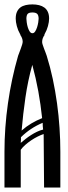

<svg xmlns="http://www.w3.org/2000/svg" viewBox="-20 -839 303 859"><path d="M180.2 -683.6Q174.8 -676.8 171.6 -668.5Q168.5 -660.2 168.5 -650.9Q168.5 -646.5 171.1 -638.4Q173.8 -630.4 177.2 -621.1Q180.7 -611.8 184.1 -603Q187.5 -594.2 189 -589.4Q204.6 -539.6 216.1 -485.8Q227.5 -432.1 235.1 -377.2Q242.7 -322.3 246.3 -267.1Q250 -211.9 250 -160.2V0H177.2Q177.2 -60.5 176.3 -119.6Q175.3 -178.7 175.3 -239.3Q163.1 -235.4 148.4 -228Q133.8 -220.7 119.6 -211.2Q105.5 -201.7 93 -190.7Q80.6 -179.7 72.8 -168.9V0H0V-160.2Q0 -267.6 15.6 -377Q31.2 -486.3 61 -589.4Q63 -594.7 66.4 -603.8Q69.8 -612.8 73.2 -622.1Q76.7 -631.3 79.1 -639.6Q81.5 -647.9 81.5 -652.3Q81.5 -660.6 78.4 -668.7Q75.2 -676.8 70.3 -683.6ZM76.7 -254.9Q97.2 -272.9 120.1 -286.6Q143.1 -300.3 168.5 -310.5Q162.1 -371.1 151.4 -430.4Q140.6 -489.7 124.5 -548.8Q104.5 -477.1 93.8 -403.1Q83 -329.1 76.7 -254.9ZM170.9 -289.6Q115.7 -266.6 73.7 -225.1Q73.7 -219.2 73.7 -212.6Q73.7 -206.1 72.8 -199.7Q83.5 -209 95.2 -218Q106.9 -227.1 119.6 -235.1Q132.3 -243.2 145.5 -249.5Q158.7 -255.9 172.9 -259.3Q171.9 -266.6 171.4 -274.4Q170.9 -282.2 170.9 -289.6ZM50.3 -755.9Q50.3 -773.9 55.9 -786.1Q61.5 -798.3 71.3 -805.7Q81.1 -813 95 -816.2Q108.9 -819.3 125 -819.3Q141.1 -819.3 154.8 -815.9Q168.5 -812.5 178.5 -805.2Q188.5 -797.9 194.1 -785.6Q199.7 -773.4 199.7 -755.9Q199.7 -741.2 194.6 -722.4Q189.5 -703.6 179.9 -687Q170.4 -670.4 156.5 -658.9Q142.6 -647.5 125 -647.5Q106.9 -647.5 93 -658.9Q79.1 -670.4 69.6 -687Q60.1 -703.6 55.2 -722.4Q50.3 -741.2 50.3 -755.9ZM98.1 -754.9Q98.1 -749.5 99.6 -738.8Q101.1 -728 104.2 -717.3Q107.4 -706.5 112.5 -698.5Q117.7 -690.4 125 -690.4Q132.3 -690.4 137.5 -698.5Q142.6 -706.5 146 -717.3Q149.4 -728 151.1 -738.8Q152.8 -749.5 152.8 -754.9Q152.8 -770.5 146.5 -776.9Q140.1 -783.2 125 -783.2Q109.4 -783.2 103.8 -776.9Q98.1 -770.5 98.1 -754.9Z"/></svg>

Font: XAYAX
Style: Regular
Weight: 400
Designer: Peter Wiegel
Foundry: Peter Wiegel
Version: Version 1.000 2009 initial release